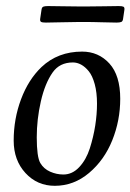

<svg xmlns="http://www.w3.org/2000/svg" viewBox="-20 -597 428 630"><path d="M241.7 -524.9Q216.8 -524.9 182.6 -523.9Q148.4 -522.9 130.4 -522.9Q119.1 -522.9 115 -525.1Q110.8 -527.3 111.8 -535.2L116.2 -564.9Q117.2 -572.8 121.8 -575Q126.5 -577.1 137.7 -577.1Q155.3 -577.1 188.7 -576.4Q222.2 -575.7 247.6 -575.7H257.8Q289.6 -575.7 321.3 -576.4Q353 -577.1 369.6 -577.1Q380.9 -577.1 385 -575Q389.2 -572.8 388.2 -564.9L383.8 -535.2Q382.8 -527.3 378.2 -525.1Q373.5 -522.9 362.3 -522.9Q345.7 -522.9 314.7 -523.9Q283.7 -524.9 252 -524.9ZM24.9 -135.7Q24.9 -207 49.1 -271.5Q73.2 -335.9 116.2 -377Q169.9 -427.7 249.5 -427.7Q303.2 -427.7 338.9 -388.7Q374.5 -349.6 374.5 -272.9Q374.5 -201.7 348.4 -136.7Q322.3 -71.8 272.2 -29.5Q222.2 12.7 159.7 12.7Q102.1 12.7 63.5 -29.3Q24.9 -71.3 24.9 -135.7ZM188 -24.4Q217.3 -24.4 240 -48.6Q262.7 -72.8 274.7 -110.1Q286.6 -147.5 292.5 -185.1Q298.3 -222.7 298.3 -256.8Q298.3 -293.5 290.8 -321Q283.2 -348.6 271.2 -363.3Q259.3 -377.9 246.1 -385Q232.9 -392.1 219.2 -392.1Q175.8 -392.1 152.8 -359.4Q127.4 -323.2 114 -264.2Q100.6 -205.1 100.6 -146.5Q100.6 -82 112.3 -62Q123.5 -43 144.5 -33.7Q165.5 -24.4 188 -24.4Z"/></svg>

Font: Cooper*
Style: Italic
Weight: 400
Italic angle: -7°
Designer: Owen Earl
Foundry: indestructible type*
Version: Version 0.001